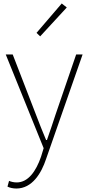

<svg xmlns="http://www.w3.org/2000/svg" viewBox="-20 -840 508 1104"><path d="M74 244C165 244 218 156 245 74L455 -527H418L300 -183C285 -138 267 -82 250 -35H245C225 -82 203 -138 186 -183L53 -527H13L231 12L216 61C187 145 142 209 76 209C60 209 43 205 32 200L23 233C36 240 56 244 74 244ZM211 -631 364 -797 335 -820 190 -651Z"/></svg>

Font: Source Han Sans CN ExtraLight
Style: Regular
Weight: 250
Designer: Ryoko NISHIZUKA (kana & ideographs); Paul D. Hunt (Latin, Greek & Cyrillic); Wenlong ZHANG (bopomofo); Sandoll Communica
Foundry: Adobe Systems Incorporated
Version: Version 1.004;PS 1.004;hotconv 16.6.51;makeotf.lib2.5.65220